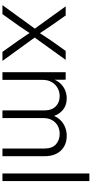

<svg xmlns="http://www.w3.org/2000/svg" viewBox="399 -1168 768 1607"><g transform="rotate(90 783.5 -364.0)"><path d="M22.5 0 236.8 -295.4V-246.1L32.7 -529.3H108.9L190.9 -412.6Q213.4 -380.4 233.2 -349.6Q252.9 -318.8 273.4 -289.1H240.7Q261.2 -318.8 280.8 -349.6Q300.3 -380.4 322.8 -412.6L405.8 -529.3H480.5L276.4 -245.1V-293.5L489.3 0H413.6L318.4 -133.8Q296.9 -165 277.8 -194.1Q258.8 -223.1 239.3 -252H272.5Q252.4 -223.1 233.9 -194.1Q215.3 -165 193.4 -133.8L97.7 0Z M584 0V-529.3H646.5L647 -413.1H638.2Q650.9 -455.1 676 -482.7Q701.2 -510.3 734.1 -524.2Q767.1 -538.1 802.7 -538.1Q862.8 -538.1 903.6 -502.2Q944.3 -466.3 955.1 -410.2H942.4Q952.6 -448.2 977.5 -477.1Q1002.4 -505.9 1038.3 -522Q1074.2 -538.1 1117.2 -538.1Q1166 -538.1 1204.3 -516.8Q1242.7 -495.6 1264.9 -454.1Q1287.1 -412.6 1287.1 -350.6V0H1222.7V-350.1Q1222.7 -416 1187.5 -447.5Q1152.3 -479 1100.6 -479Q1061.5 -479 1031.5 -462.2Q1001.5 -445.3 984.6 -414.8Q967.8 -384.3 967.8 -343.8V0H903.3V-356Q903.3 -412.6 870.1 -445.8Q836.9 -479 784.2 -479Q747.6 -479 716.6 -461.7Q685.5 -444.3 666.7 -412.4Q647.9 -380.4 647.9 -335V0Z M1495.1 -727.5V0H1431.2V-727.5Z"/></g></svg>

Font: Inter 24pt Light
Style: Regular
Weight: 300
Designer: Rasmus Andersson
Foundry: rsms
Version: Version 4.001;git-66647c0bb